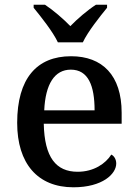

<svg xmlns="http://www.w3.org/2000/svg" viewBox="-20 -786 585 816"><path d="M226 -606H332C353 -651 404 -715 435 -753V-766H388C352 -743 309 -706 279 -675C249 -706 206 -743 171 -766H123V-753C154 -715 205 -651 226 -606ZM292 10C416 10 474 -47 474 -91C474 -110 464 -124 453 -129C429 -91 379 -56 310 -56C218 -56 169 -117 166 -260H497V-307C497 -466 415 -547 282 -547C136 -547 53 -452 53 -264C53 -91 140 10 292 10ZM382 -317H168C173 -429 212 -490 281 -490C355 -490 382 -422 382 -317Z"/></svg>

Font: Noto Serif Tamil Medium
Style: Italic
Weight: 500
Italic angle: -12°
Designer: Indian Type Foundry, Tom Grace, and the Monotype Design Team
Foundry: Monotype Imaging Inc.
Version: Version 2.003